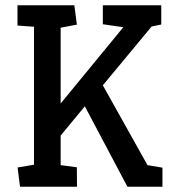

<svg xmlns="http://www.w3.org/2000/svg" viewBox="-20 -711 655 731"><path d="M56.2 0 47 -73.3 109.4 -83.9V-609.2L46.6 -613.7V-691H263L272.7 -617.2L210.9 -605.5V-316.9L449.5 -607.4L371.5 -618.7V-691H594V-617.7L557.4 -610.2L371.5 -386.2L541.6 -82.2L598.5 -72.7V0H465.2L303 -306.2L210.9 -194.9V-82.3L272.6 -74.1L273.1 0Z"/></svg>

Font: Kreon Light
Style: Regular
Weight: 300
Designer: Julia Petretta
Foundry: Julia Petretta and Eli Heuer
Version: Version 2.002